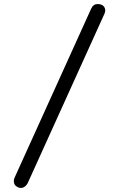

<svg xmlns="http://www.w3.org/2000/svg" viewBox="-20 -818 585 945"><path d="M48 73Q48 64 52 56L429 -776Q439 -798 460 -798Q479 -798 488.5 -789Q498 -780 498 -766Q498 -760 494 -750L116 84Q111 94 102 100.5Q93 107 83 107Q75 107 69 104Q48 95 48 73Z"/></svg>

Font: Kodchasan
Style: Regular
Weight: 400
Version: Version 1.000; ttfautohint (v1.6)